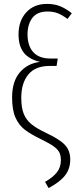

<svg xmlns="http://www.w3.org/2000/svg" viewBox="-20 -761 388 984"><path d="M348 -693 326 -664Q299 -684 276.5 -693Q254 -702 223 -702Q171 -702 146 -669.5Q121 -637 121 -583Q122 -524 151.5 -492.5Q181 -461 239 -461H276L270 -423H234Q161 -423 125 -379Q89 -335 89 -260Q89 -209 101.5 -178Q114 -147 140.5 -125Q167 -103 218 -79Q286 -47 313 -18Q340 11 340 57Q340 104 313.5 138Q287 172 229 203L211 171Q251 148 271.5 122.5Q292 97 292 59Q292 36 284 20Q276 4 255 -11Q234 -26 193 -46Q139 -72 108 -95.5Q77 -119 59.5 -158Q42 -197 42 -261Q42 -344 81.5 -390Q121 -436 185 -444Q129 -457 102 -491Q75 -525 75 -585Q75 -654 114.5 -697.5Q154 -741 221 -741Q259 -741 288.5 -729Q318 -717 348 -693Z"/></svg>

Font: Fira Sans Extra Condensed ExtraLight
Style: Regular
Weight: 275
Width: 1
Designer: Carrois Corporate & Edenspiekermann AG
Foundry: Carrois Corporate GbR & Edenspiekermann AG
Version: Version 4.203